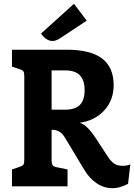

<svg xmlns="http://www.w3.org/2000/svg" viewBox="-20 -982 707 1012"><path d="M667 -116 655 -13Q611 10 573 10Q528 10 489.5 -16Q451 -42 423 -89L325 -252Q311 -277 294 -287.5Q277 -298 252 -298V-138Q252 -118 258 -110.5Q264 -103 282 -100L336 -89V0H43V-89L79 -101Q98 -107 103 -113.5Q108 -120 108 -139V-581Q108 -600 103 -606.5Q98 -613 79 -619L43 -631V-720H332Q456 -720 517.5 -674Q579 -628 579 -533Q579 -454 529.5 -400Q480 -346 400 -335Q422 -328 441.5 -308.5Q461 -289 484 -255L546 -160Q565 -131 582 -119.5Q599 -108 626 -108Q651 -108 667 -116ZM426 -507Q426 -558 401.5 -584.5Q377 -611 323 -611H252V-404H324Q376 -404 401 -429Q426 -454 426 -507ZM196 -805 370 -962 437 -873 293 -778Q274 -766 257 -766Q224 -766 196 -805Z"/></svg>

Font: Enriqueta
Style: Bold
Weight: 700
Designer: Viviana Monsalve, Gustavo Ibarra
Foundry: 72Puntos
Version: Version 2.000